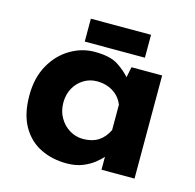

<svg xmlns="http://www.w3.org/2000/svg" viewBox="-91 -680 797 786"><g transform="rotate(15 307.0 -287.0)"><path d="M256 12Q195 12 145.5 -12.5Q96 -37 67 -88Q38 -139 38 -218Q38 -292 68 -346Q98 -400 147 -429.5Q196 -459 251 -459Q316 -459 349.5 -437.5Q383 -416 405 -390L399 -373L412 -437H542V0H402V-95L413 -65Q411 -65 401 -53.5Q391 -42 371.5 -26.5Q352 -11 323.5 0.5Q295 12 256 12ZM296 -102Q334 -102 360 -118.5Q386 -135 402 -168V-275Q390 -307 360.5 -326Q331 -345 291 -345Q261 -345 235.5 -329.5Q210 -314 195 -287Q180 -260 180 -225Q180 -190 196 -162Q212 -134 238.5 -118Q265 -102 296 -102ZM200 -586H455V-489H200Z"/></g></svg>

Font: Reem Kufi Fun
Style: Regular
Weight: 400
Designer: Khaled Hosny
Version: Version 1.005